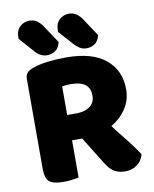

<svg xmlns="http://www.w3.org/2000/svg" viewBox="-93 -913 794 992"><g transform="rotate(-10 304.5 -416.5)"><path d="M561 -408Q561 -351 531.5 -306.5Q502 -262 453 -233Q472 -207 491.5 -183Q511 -159 528 -137Q545 -115 558.5 -96Q572 -77 581 -62Q571 -27 544.5 -8.5Q518 10 485 10Q463 10 447 5Q431 0 419 -9Q407 -18 397 -31Q387 -44 378 -59L293 -196H240V-1Q229 2 206 5Q183 8 159 8Q106 8 85.5 -10Q65 -28 65 -75V-549Q65 -570 76.5 -581.5Q88 -593 108 -600Q142 -612 187 -617.5Q232 -623 283 -623Q421 -623 491 -564.5Q561 -506 561 -408ZM288 -329Q330 -329 357 -348.5Q384 -368 384 -406Q384 -444 359.5 -463.5Q335 -483 282 -483Q270 -483 259.5 -482Q249 -481 238 -479V-329ZM59 -760V-767Q59 -804 80 -823.5Q101 -843 130 -843Q153 -843 170 -831Q187 -819 201 -797L260 -708Q252 -676 232.5 -663.5Q213 -651 190 -651Q170 -651 153 -661Q136 -671 125 -686ZM266 -760V-767Q266 -804 287 -823.5Q308 -843 337 -843Q360 -843 377 -831Q394 -819 408 -797L467 -708Q459 -676 439.5 -663.5Q420 -651 397 -651Q376 -651 360.5 -661.5Q345 -672 332 -686Z"/></g></svg>

Font: Baloo Paaji 2 ExtraBold
Style: Regular
Weight: 800
Designer: Shuchita Grover, Noopur Datye and Ek Type
Foundry: Ek Type
Version: Version 1.640;hotconv 1.0.111;makeotfexe 2.5.65597; ttfautoh